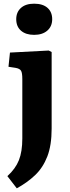

<svg xmlns="http://www.w3.org/2000/svg" viewBox="-20 -792 377 1041"><path d="M165 -603Q120 -603 94 -625.5Q68 -648 68 -688Q68 -726 93.5 -749Q119 -772 165 -772Q212 -772 237.5 -749.5Q263 -727 263 -688Q263 -649 236.5 -626Q210 -603 165 -603ZM71 229 20 163Q64 123 82.5 76.5Q101 30 101 -41V-363Q101 -397 94 -408.5Q87 -420 65 -424L26 -430L34 -507L244 -518L260 -510V-95Q260 -4 236.5 56.5Q213 117 170.5 157.5Q128 198 71 229Z"/></svg>

Font: Literata 12pt
Style: Bold
Weight: 700
Designer: Latin by Veronika Burian and Jose Scaglione. Greek by Irene Vlachou. Cyrillic by Vera Evstafieva.
Foundry: TypeTogether
Version: Version 3.002